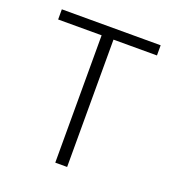

<svg xmlns="http://www.w3.org/2000/svg" viewBox="-97 -563 574 639"><g transform="rotate(20 189.5 -243.5)"><path d="M169 0V-451H15V-487H365V-451H211V0Z"/></g></svg>

Font: Nunito Sans 10pt Condensed ExtraLight
Style: Regular
Weight: 250
Width: 3
Designer: Vernon Adams
Foundry: Vernon Adams
Version: Version 3.101;gftools[0.9.27]